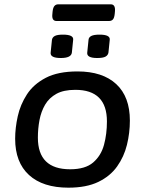

<svg xmlns="http://www.w3.org/2000/svg" viewBox="-20 -860 670 887"><path d="M296 7Q178 7 114 -51.5Q50 -110 50 -219Q50 -269 62 -323Q74 -377 104.5 -424Q135 -471 191.5 -500.5Q248 -530 338 -530Q454 -530 517 -471.5Q580 -413 580 -303Q580 -246 566.5 -191Q553 -136 521 -91Q489 -46 434 -19.5Q379 7 296 7ZM304 -78Q374 -78 410.5 -109.5Q447 -141 460.5 -191Q474 -241 474 -299Q474 -445 328 -445Q274 -445 240.5 -426.5Q207 -408 188.5 -376.5Q170 -345 162.5 -305.5Q155 -266 155 -224Q155 -78 304 -78ZM429 -592Q380 -592 383 -617L389 -676Q390 -688 402 -694Q414 -700 440 -700Q490 -700 487 -676L481 -617Q479 -605 467.5 -598.5Q456 -592 429 -592ZM261 -592Q211 -592 214 -617L220 -676Q222 -688 233.5 -694Q245 -700 271 -700Q321 -700 318 -676L312 -617Q309 -592 261 -592ZM241 -763Q218 -763 222 -796L223 -807Q225 -825 231.5 -832.5Q238 -840 249 -840H492Q514 -840 511 -807L510 -796Q508 -777 501.5 -770Q495 -763 484 -763Z"/></svg>

Font: Asap Semi Expanded Semi Expanded Medium
Style: Italic
Weight: 500
Width: 6
Italic angle: -6°
Designer: Pablo Cosgaya
Foundry: Omnibus-Type
Version: Version 3.001; ttfautohint (v1.8.4.7-5d5b)